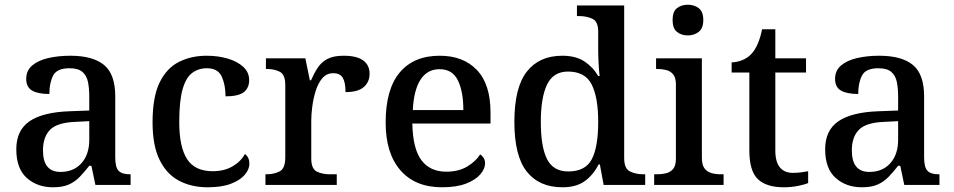

<svg xmlns="http://www.w3.org/2000/svg" viewBox="-20 -783 4038 813"><path d="M204 10Q138 10 93.5 -29.5Q49 -69 49 -151Q49 -231 105 -269.5Q161 -308 276 -312L358 -315V-373Q358 -409 352.5 -436Q347 -463 329 -478.5Q311 -494 274 -494Q221 -494 205 -463Q189 -432 189 -385Q141 -385 116 -399.5Q91 -414 91 -449Q91 -484 116 -505.5Q141 -527 183.5 -537Q226 -547 278 -547Q373 -547 420.5 -508Q468 -469 468 -375V-117Q468 -75 482 -60Q496 -45 530 -45H533V0H384L367 -81H358Q337 -54 317 -33.5Q297 -13 271 -1.5Q245 10 204 10ZM236 -55Q292 -55 325 -92Q358 -129 358 -191V-270L299 -267Q222 -264 192 -233.5Q162 -203 162 -146Q162 -55 236 -55Z M859 10Q791 10 738.5 -17.5Q686 -45 656 -105.5Q626 -166 626 -265Q626 -373 656 -434Q686 -495 738 -521Q790 -547 855 -547Q903 -547 944 -535Q985 -523 1010 -500Q1035 -477 1035 -444Q1035 -410 1012 -392.5Q989 -375 935 -375Q935 -423 919 -458.5Q903 -494 856 -494Q820 -494 793.5 -474Q767 -454 753 -404.5Q739 -355 739 -266Q739 -161 772 -109.5Q805 -58 881 -58Q929 -58 964.5 -78.5Q1000 -99 1017 -131Q1036 -117 1036 -90Q1036 -66 1016.5 -43Q997 -20 958 -5Q919 10 859 10Z M1104 0V-45H1107Q1141 -45 1164.5 -57.5Q1188 -70 1188 -117V-423Q1188 -467 1165 -479Q1142 -491 1109 -491H1106V-536H1273L1292 -443H1297Q1310 -473 1325.5 -496.5Q1341 -520 1366.5 -533.5Q1392 -547 1435 -547Q1491 -547 1518 -527Q1545 -507 1545 -471Q1545 -436 1520.5 -414.5Q1496 -393 1443 -393Q1443 -434 1431.5 -453.5Q1420 -473 1391 -473Q1363 -473 1345 -452Q1327 -431 1317 -399Q1307 -367 1302.5 -333Q1298 -299 1298 -273V-112Q1298 -68 1321.5 -56.5Q1345 -45 1377 -45H1406V0Z M1852 10Q1738 10 1675.5 -62Q1613 -134 1613 -264Q1613 -405 1672.5 -476Q1732 -547 1842 -547Q1942 -547 1999.5 -486.5Q2057 -426 2057 -307V-260H1726Q1728 -153 1764.5 -104.5Q1801 -56 1870 -56Q1922 -56 1958.5 -78Q1995 -100 2013 -129Q2021 -125 2027.5 -115Q2034 -105 2034 -91Q2034 -69 2014.5 -45.5Q1995 -22 1954.5 -6Q1914 10 1852 10ZM1942 -317Q1942 -395 1919 -442.5Q1896 -490 1841 -490Q1789 -490 1760.5 -445.5Q1732 -401 1728 -317Z M2362 10Q2263 10 2210.5 -56.5Q2158 -123 2158 -267Q2158 -412 2210.5 -479.5Q2263 -547 2361 -547Q2418 -547 2454.5 -523Q2491 -499 2513 -461H2519Q2516 -486 2514.5 -518Q2513 -550 2513 -574V-649Q2513 -692 2488.5 -703.5Q2464 -715 2431 -715H2423V-760H2623V-114Q2623 -69 2647.5 -57Q2672 -45 2705 -45H2712V0H2536L2520 -87H2515Q2492 -42 2456 -16Q2420 10 2362 10ZM2386 -57Q2459 -57 2486 -109Q2513 -161 2513 -268Q2513 -370 2485.5 -425Q2458 -480 2385 -480Q2323 -480 2296.5 -425Q2270 -370 2270 -267Q2270 -161 2296.5 -109Q2323 -57 2386 -57Z M2893 -633Q2865 -633 2846.5 -648Q2828 -663 2828 -698Q2828 -734 2846.5 -748.5Q2865 -763 2893 -763Q2919 -763 2938.5 -748.5Q2958 -734 2958 -698Q2958 -663 2938.5 -648Q2919 -633 2893 -633ZM2750 0V-45H2763Q2783 -45 2801 -49.5Q2819 -54 2830.5 -68Q2842 -82 2842 -111V-425Q2842 -454 2830.5 -468Q2819 -482 2801 -486.5Q2783 -491 2763 -491H2758V-536H2952V-115Q2952 -84 2963.5 -69.5Q2975 -55 2993 -50Q3011 -45 3031 -45H3044V0Z M3299 10Q3225 10 3189 -24.5Q3153 -59 3153 -146V-476H3078V-519Q3099 -519 3122 -528Q3145 -537 3161 -554Q3192 -586 3207 -659H3263V-536H3393V-476H3263V-146Q3263 -97 3282.5 -74Q3302 -51 3337 -51Q3355 -51 3371 -53Q3387 -55 3402 -58V-8Q3389 -2 3360 4Q3331 10 3299 10Z M3629 10Q3563 10 3518.5 -29.5Q3474 -69 3474 -151Q3474 -231 3530 -269.5Q3586 -308 3701 -312L3783 -315V-373Q3783 -409 3777.5 -436Q3772 -463 3754 -478.5Q3736 -494 3699 -494Q3646 -494 3630 -463Q3614 -432 3614 -385Q3566 -385 3541 -399.5Q3516 -414 3516 -449Q3516 -484 3541 -505.5Q3566 -527 3608.5 -537Q3651 -547 3703 -547Q3798 -547 3845.5 -508Q3893 -469 3893 -375V-117Q3893 -75 3907 -60Q3921 -45 3955 -45H3958V0H3809L3792 -81H3783Q3762 -54 3742 -33.5Q3722 -13 3696 -1.5Q3670 10 3629 10ZM3661 -55Q3717 -55 3750 -92Q3783 -129 3783 -191V-270L3724 -267Q3647 -264 3617 -233.5Q3587 -203 3587 -146Q3587 -55 3661 -55Z"/></svg>

Font: Noto Serif NP Hmong Medium
Style: Regular
Weight: 500
Designer: Dalton Maag Ltd
Foundry: Dalton Maag Ltd
Version: Version 1.001; ttfautohint (v1.8.4.7-5d5b)